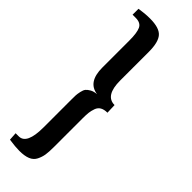

<svg xmlns="http://www.w3.org/2000/svg" viewBox="-326 -816 1032 1032"><g transform="rotate(45 190.0 -300.0)"><path d="M20 -748V-793Q63 -800 101 -800Q172 -800 197.5 -770.5Q223 -741 223 -669V-451Q223 -336 295 -336L297 -280Q272 -280 256.5 -271Q241 -262 234.5 -243.5Q228 -225 226 -208.5Q224 -192 224 -165V54Q224 91 220.5 113.5Q217 136 206 158Q195 180 170.5 190Q146 200 107 200Q77 200 29 193L26 147H50Q110 147 110 19V-190Q110 -214 110.5 -225Q111 -236 115 -255Q119 -274 126.5 -283Q134 -292 149 -300.5Q164 -309 187 -311Q106 -322 106 -432V-638Q106 -696 94 -722Q82 -748 44 -748Z"/></g></svg>

Font: Sansita
Style: Regular
Weight: 400
Designer: Pablo Cosgaya
Foundry: Omnibus-Type
Version: Version 1.006;hotconv 1.0.109;makeotfexe 2.5.65596